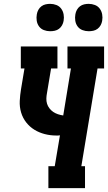

<svg xmlns="http://www.w3.org/2000/svg" viewBox="-20 -976 560 996"><path d="M231 0V-114H264L291 -274Q286 -273 281.5 -273Q277 -273 272 -273Q241 -273 212 -280.5Q183 -288 158.5 -303Q134 -318 116 -341Q98 -364 89.5 -392.5Q81 -421 82.5 -452Q84 -483 89 -513L107 -621H88V-735H278V-621H245L224 -495Q221 -480 220.5 -465.5Q220 -451 224 -438Q228 -425 236.5 -414Q245 -403 256 -395.5Q267 -388 280.5 -383.5Q294 -379 308 -377L348 -621H330V-735H520V-621H486L402 -114H421V0ZM440 -814Q423 -814 407.5 -820Q392 -826 382.5 -839Q373 -852 370.5 -868.5Q368 -885 371 -902Q373 -914 379 -925Q385 -936 395 -943.5Q405 -951 417 -953.5Q429 -956 440 -956Q457 -956 472.5 -950Q488 -944 497.5 -931Q507 -918 510 -901.5Q513 -885 510 -868Q508 -856 502 -845Q496 -834 486 -826.5Q476 -819 464 -816.5Q452 -814 440 -814ZM240 -814Q223 -814 207.5 -820Q192 -826 182.5 -839Q173 -852 170.5 -868.5Q168 -885 171 -902Q173 -914 179 -925Q185 -936 195 -943.5Q205 -951 217 -953.5Q229 -956 240 -956Q257 -956 272.5 -950Q288 -944 297.5 -931Q307 -918 310 -901.5Q313 -885 310 -868Q308 -856 302 -845Q296 -834 286 -826.5Q276 -819 264 -816.5Q252 -814 240 -814Z"/></svg>

Font: Iosevka Slab Heavy
Style: Italic
Weight: 900
Italic angle: -9°
Monospace: yes
Designer: Belleve Invis
Foundry: Belleve Invis
Version: Version 11.1.0; ttfautohint (v1.8.3)